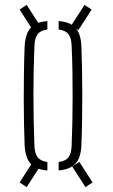

<svg xmlns="http://www.w3.org/2000/svg" viewBox="-20 -791 462 784"><path d="M300 -668 271 -687 325 -771 354 -752ZM89 -27 60 -46 114 -130 143 -111ZM329 -27 275 -111 304 -130 358 -46ZM114 -668 60 -752 89 -771 143 -687ZM80.5 -201Q79 -238 78 -286.2Q77 -334.5 77 -388.2Q77 -442 77.8 -495.8Q78.5 -549.5 80.5 -598Q82.5 -650 103.5 -675.5Q124.5 -701 173.5 -705V-670.5Q145.5 -667 133.5 -651Q121.5 -635 120.5 -601Q118.5 -556 117.5 -506.2Q116.5 -456.5 116.5 -404.8Q116.5 -353 117.5 -300.8Q118.5 -248.5 120.5 -198Q121.5 -165 133.5 -149.2Q145.5 -133.5 173.5 -129.5V-95Q124.5 -99 103.5 -124.2Q82.5 -149.5 80.5 -201ZM219.5 -95V-129.5Q249 -133.5 260.2 -149.5Q271.5 -165.5 272.5 -196Q274.5 -242 275.5 -292Q276.5 -342 276.5 -394.5Q276.5 -447 275.8 -499.8Q275 -552.5 272.5 -604Q271.5 -636.5 259.5 -651.8Q247.5 -667 219.5 -670.5V-705Q253 -702.5 272.8 -690.2Q292.5 -678 302 -655.5Q311.5 -633 312.5 -598Q314 -555.5 315 -506.5Q316 -457.5 316 -405.8Q316 -354 315.2 -302Q314.5 -250 312.5 -201Q311.5 -167 302 -144.5Q292.5 -122 272.5 -110Q252.5 -98 219.5 -95Z"/></svg>

Font: Big Shoulders Stencil Text SC Thin
Style: Regular
Weight: 100
Designer: Patric King
Foundry: XO Type Co
Version: Version 2.001